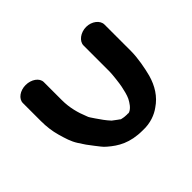

<svg xmlns="http://www.w3.org/2000/svg" viewBox="-113 -648 797 797"><g transform="rotate(-45 285.0 -249.5)"><path d="M50 -443V-337C50 -305 54 -274 62 -246C71 -215 78 -190 94 -165C107 -144 119 -127 135 -107C147 -93 154 -80 169 -68C205 -37 247 -11 322 -11C366 -9 402 -24 425 -41C464 -67 488 -106 501 -152C510 -186 520 -238 520 -278V-434C520 -459 492 -481 459 -481C426 -481 397 -459 397 -434V-280C397 -265 391 -214 388 -201C385 -186 379 -160 372 -146C364 -131 352 -111 334 -104H333C330 -103 328 -103 327 -104C323 -104 319 -103 316 -104C307 -104 298 -106 289 -108V-109C286 -111 283 -113 279 -116L259 -131C243 -148 230 -167 217 -186L205 -204C202 -208 200 -213 198 -219C184 -253 173 -292 173 -337V-443C173 -468 144 -488 111 -488C78 -488 50 -468 50 -443Z"/></g></svg>

Font: Blanket
Style: Sik
Weight: 700
Foundry: Cannot Into Space Fonts
Version: Version 0.9